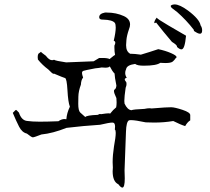

<svg xmlns="http://www.w3.org/2000/svg" viewBox="-20 -803 954 871"><path d="M535 48Q546 48 546 6L545 -30Q550 -161 551.5 -206Q553 -251 565 -257Q568 -258 575 -258Q594 -258 641 -248L679 -247Q725 -247 766 -254Q800 -237 820 -231Q830 -249 843 -257Q843 -269 843 -281Q843 -293 808.5 -304.5Q774 -316 757 -316.5Q740 -317 668 -311L659 -312Q649 -312 635 -309Q585 -307 576 -303Q558 -305 545 -333Q544 -337 544 -345Q544 -364 550 -405Q554 -414 554 -422L553 -430Q546 -438 546 -443Q546 -448 555 -450Q548 -461 548 -472Q548 -481 552 -489Q555 -508 593 -513Q603 -505 632 -505Q690 -505 707 -518L730 -517Q756 -517 764 -524Q772 -531 777 -539Q781 -541 781 -544Q781 -551 756 -562Q731 -573 698 -580Q656 -566 619 -555Q590 -559 576 -559H571Q552 -569 552 -598Q552 -602 553.5 -621.5Q555 -641 565 -670Q570 -682 570 -692Q570 -717 542 -730Q507 -746 465 -746H456Q430 -741 430 -725Q430 -714 445 -714H448Q490 -713 501 -699Q505 -693 505 -678Q505 -657 496 -618Q503 -616 503 -609Q503 -604 499 -596V-587Q499 -568 502 -554Q500 -554 477 -535Q469 -540 445 -540H430L405 -525Q316 -522 280 -520Q232 -527 225 -532Q221 -530 216 -530Q203 -530 188 -550Q166 -566 166 -568Q165 -568 154 -559Q151 -553 151 -544L152 -533Q172 -508 199 -488Q218 -468 223 -468L225 -469Q267 -451 275 -449Q283 -447 286 -394Q289 -339 297 -319Q283 -290 281 -262L273 -263Q259 -263 245 -253Q194 -251 160 -251Q126 -251 101.5 -254.5Q77 -258 66 -292Q55 -304 53 -304.5Q51 -305 38 -291Q53 -255 66.5 -228.5Q80 -202 102 -197Q123 -180 129 -180Q135 -180 168 -193Q219 -198 282 -223Q357 -232 434 -237Q476 -247 490 -247Q502 -247 502 -229L501 -215Q505 -213 505 -200Q505 -181 497 -138Q491 -99 491 -67L492 -43L491 -26Q491 21 517 33Q528 48 535 48ZM367 -272Q353 -284 344 -292.5Q335 -301 335 -332Q335 -339 335.5 -364.5Q336 -390 347 -419Q348 -441 357 -451Q352 -465 352 -472Q352 -479 358 -481.5Q364 -484 412 -493Q433 -495 441 -497L458 -496Q474 -496 478 -502Q489 -480 500 -469V-467Q500 -455 508 -415Q507 -401 500 -397Q497 -395 497 -390Q497 -381 508 -358L509 -339Q509 -326 507 -316Q494 -306 479 -287Q479 -289 473 -289Q464 -289 438 -285L434 -286Q430 -286 424 -282Q372 -280 367 -272ZM803 -579Q811 -579 816 -594.5Q821 -610 824 -641Q796 -657 744 -687.5Q692 -718 691 -723Q680 -709 680 -700Q680 -698 682 -698Q684 -698 688 -701Q720 -660 760 -613Q783 -599 783 -592V-590Q795 -579 803 -579ZM887 -650Q897 -650 897 -665Q897 -678 890 -688Q885 -716 833 -755Q795 -783 772 -783Q763 -783 757 -779H756Q755 -779 755 -777Q755 -776 755 -772.5Q755 -769 784 -748Q826 -711 859 -668Q860 -661 861 -661V-662Q878 -650 887 -650Z"/></svg>

Font: Xiaobo Songti 小帛宋体
Style: Regular
Weight: 400
Version: Version 1.501;March 17, 2024;FontCreator 14.0.0.2814 64-bit